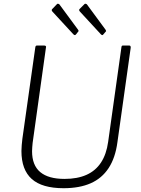

<svg xmlns="http://www.w3.org/2000/svg" viewBox="-20 -982 744 1012"><path d="M599 -233Q588 -150 552.5 -96Q517 -42 458 -16Q399 10 315 10Q202 10 147.5 -38.5Q93 -87 93 -186Q93 -201 94.5 -217Q96 -233 98 -251L166 -732Q167 -738 169 -740Q171 -742 175 -742H213Q219 -742 221.5 -739Q224 -736 222 -730L152 -229Q151 -217 150 -206.5Q149 -196 149 -185Q149 -111 192 -75Q235 -39 320 -39Q388 -39 436 -60.5Q484 -82 512.5 -125.5Q541 -169 550 -234L620 -733Q621 -739 622.5 -740.5Q624 -742 629 -742H661Q666 -742 667.5 -739Q669 -736 669 -731L599 -233ZM281 -961Q283 -963 287 -962Q291 -961 293 -959L391 -826Q393 -823 394 -820.5Q395 -818 392 -815L380 -800Q376 -796 373 -797Q370 -798 366 -802L258 -919Q249 -928 255 -934ZM426 -961Q428 -963 432 -962Q436 -961 438 -959L536 -826Q538 -823 539 -820Q540 -817 537 -815L524 -800Q521 -796 518 -797Q515 -798 511 -802L403 -919Q393 -929 400 -935Z"/></svg>

Font: Libre Franklin Thin ExtraLight
Style: Italic
Weight: 250
Italic angle: -8°
Version: Version 3.000